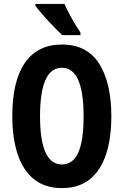

<svg xmlns="http://www.w3.org/2000/svg" viewBox="-20 -953 633 983"><path d="M550 -358Q550 -244 522.5 -161.5Q495 -79 439 -34.5Q383 10 297 10Q211 10 154.5 -35Q98 -80 70.5 -163Q43 -246 43 -359Q43 -539 108 -632Q173 -725 297 -725Q426 -725 488 -626.5Q550 -528 550 -358ZM185 -358Q185 -111 297 -111Q353 -111 380.5 -171.5Q408 -232 408 -358Q408 -606 297 -606Q185 -606 185 -358ZM310 -933Q319 -912 334 -883.5Q349 -855 365 -828.5Q381 -802 392 -786V-773H299Q286 -785 266.5 -804.5Q247 -824 226.5 -846.5Q206 -869 188.5 -889.5Q171 -910 161 -924V-933Z"/></svg>

Font: Noto Sans Myanmar ExtraCondensed
Style: Bold
Weight: 700
Width: 2
Designer: Monotype Design Team
Foundry: Monotype Imaging Inc.
Version: Version 2.107; ttfautohint (v1.8.4.7-5d5b)